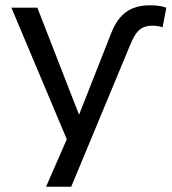

<svg xmlns="http://www.w3.org/2000/svg" viewBox="-20 -525 648 725"><path d="M398 -395Q412 -433 432.5 -457.5Q453 -482 481 -493.5Q509 -505 545 -505Q565 -505 579.5 -503Q594 -501 608 -496L594 -422Q585 -425 575 -426.5Q565 -428 556 -428Q535 -428 520 -421Q505 -414 494 -398.5Q483 -383 471 -354L249 180H154L247 -33V36L23 -496H121L278 -93H279Z"/></svg>

Font: Nunito Sans 7pt
Style: Regular
Weight: 400
Designer: Vernon Adams
Foundry: Vernon Adams
Version: Version 3.101;gftools[0.9.27]